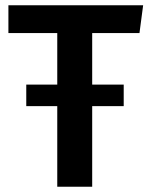

<svg xmlns="http://www.w3.org/2000/svg" viewBox="-20 -710 570 731"><path d="M331 -584V-388H451V-306H331V1H198V-306H80V-388H198V-584H12V-690H525L511 -584Z"/></svg>

Font: Fira Sans Medium
Style: Regular
Weight: 500
Designer: bBox Type GmbH & Carrois Corporate GbR & Edenspiekermann AG
Foundry: bBox Type GmbH & Carrois Corporate GbR & Edenspiekermann AG
Version: Version 4.301